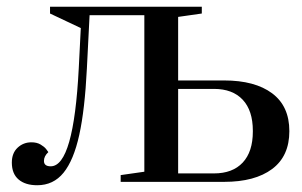

<svg xmlns="http://www.w3.org/2000/svg" viewBox="-20 -538 892 568"><path d="M15 -57Q15 -85 32 -101Q49 -117 73 -117Q89 -117 100 -110.5Q111 -104 116.5 -97Q122 -90 123 -88Q110 -76 110 -62Q110 -46 130 -46Q198 -46 213 -336L219 -455L128 -498V-518H577V-498L507 -488V-300H643Q734 -300 785 -262Q836 -224 836 -150Q836 -76 785 -38Q734 0 643 0H337V-20L407 -30V-493H245L237 -335Q231 -214 214.5 -139Q198 -64 168 -27Q138 10 90 10Q55 10 35 -7Q15 -24 15 -57ZM613 -25Q668 -25 698 -57Q728 -89 728 -149V-151Q728 -211 698 -243Q668 -275 613 -275H507V-25Z"/></svg>

Font: Prata
Style: Regular
Weight: 400
Designer: Ivan Petrov
Foundry: Cyreal
Version: Version 2.000